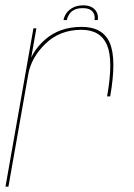

<svg xmlns="http://www.w3.org/2000/svg" viewBox="-24 -698 500 718"><path d="M376.5 -337.5H388Q412.5 -476 386.8 -536.8Q361 -597.5 281.5 -597.5Q198 -597.5 143.5 -549Q89 -500.5 77.5 -434.5L81.5 -419.5Q93 -483.5 146.5 -535Q200 -586.5 280.5 -586.5Q352 -586.5 376.2 -529.5Q400.5 -472.5 376.5 -337.5ZM-3.5 0H7.5L89 -461.5L112 -592H101ZM288 -678Q265.5 -678 250 -670.2Q234.5 -662.5 225.2 -649.8Q216 -637 213.5 -623H226Q228 -634 234.5 -644.2Q241 -654.5 253.2 -661Q265.5 -667.5 286 -667.5Q304.5 -667.5 314.5 -661Q324.5 -654.5 328 -644.2Q331.5 -634 329.5 -623H341.5Q344 -637 338.8 -649.8Q333.5 -662.5 320.8 -670.2Q308 -678 288 -678Z"/></svg>

Font: Anybody Thin
Style: Italic
Weight: 100
Italic angle: -10°
Designer: Tyler Finck
Foundry: Etcetera Type Company
Version: Version 1.114;gftools[0.9.25]